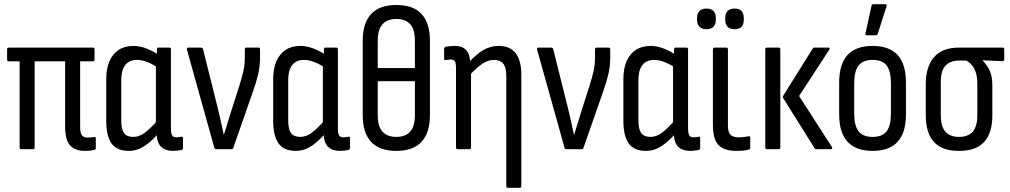

<svg xmlns="http://www.w3.org/2000/svg" viewBox="-20 -715 4841 920"><path d="M388 8Q341 8 316.5 -17.5Q292 -43 292 -111V-421H146V-9Q146 0 138 0H82Q74 0 74 -9V-421H22Q14 -421 14 -430V-478Q14 -487 22 -487H425Q433 -487 433 -478V-430Q433 -421 425 -421H364V-106Q364 -78 372.5 -67Q381 -56 398 -56Q407 -56 415 -56.5Q423 -57 430 -58Q439 -61 439 -51V-6Q439 1 433 3Q425 5 413 6.5Q401 8 388 8Z M597 8Q540 8 514.5 -28Q489 -64 489 -137V-336Q489 -385 504 -420.5Q519 -456 548 -475.5Q577 -495 620 -495Q653 -495 687 -480.5Q721 -466 740 -452L738 -390Q713 -407 686.5 -417.5Q660 -428 636 -428Q612 -428 595 -417Q578 -406 569.5 -384.5Q561 -363 561 -329V-139Q561 -96 574.5 -77.5Q588 -59 619 -59Q648 -59 676 -80.5Q704 -102 741 -145L744 -81Q708 -39 672.5 -15.5Q637 8 597 8ZM811 8Q771 8 751 -12.5Q731 -33 731 -78V-99L727 -111V-407L732 -435V-478Q732 -487 740 -487H791Q799 -487 799 -478V-102Q799 -76 804.5 -66.5Q810 -57 826 -57Q832 -57 838 -58Q844 -59 850 -60Q857 -61 857 -52V-6Q857 1 849 4Q841 5 830 6.5Q819 8 811 8Z M1016 0Q1010 0 1007 -7L876 -476Q874 -487 882 -487H943Q950 -487 953 -479L1025 -191Q1032 -161 1039 -130.5Q1046 -100 1052 -70H1053Q1062 -101 1072 -131Q1082 -161 1091 -192L1128 -308Q1139 -343 1146 -373.5Q1153 -404 1153 -439V-478Q1153 -487 1162 -487H1218Q1226 -487 1226 -478V-438Q1226 -396 1216.5 -357Q1207 -318 1191 -273L1098 -7Q1097 0 1089 0Z M1397 8Q1340 8 1314.5 -28Q1289 -64 1289 -137V-336Q1289 -385 1304 -420.5Q1319 -456 1348 -475.5Q1377 -495 1420 -495Q1453 -495 1487 -480.5Q1521 -466 1540 -452L1538 -390Q1513 -407 1486.5 -417.5Q1460 -428 1436 -428Q1412 -428 1395 -417Q1378 -406 1369.5 -384.5Q1361 -363 1361 -329V-139Q1361 -96 1374.5 -77.5Q1388 -59 1419 -59Q1448 -59 1476 -80.5Q1504 -102 1541 -145L1544 -81Q1508 -39 1472.5 -15.5Q1437 8 1397 8ZM1611 8Q1571 8 1551 -12.5Q1531 -33 1531 -78V-99L1527 -111V-407L1532 -435V-478Q1532 -487 1540 -487H1591Q1599 -487 1599 -478V-102Q1599 -76 1604.5 -66.5Q1610 -57 1626 -57Q1632 -57 1638 -58Q1644 -59 1650 -60Q1657 -61 1657 -52V-6Q1657 1 1649 4Q1641 5 1630 6.5Q1619 8 1611 8Z M1879 -691Q1961 -691 2000.5 -647.5Q2040 -604 2040 -520V-163Q2040 -79 2000 -35.5Q1960 8 1879 8Q1798 8 1758 -35.5Q1718 -79 1718 -163V-520Q1718 -604 1758 -647.5Q1798 -691 1879 -691ZM1879 -624Q1835 -624 1812.5 -598.5Q1790 -573 1790 -520V-389H1968V-520Q1968 -574 1945.5 -599Q1923 -624 1879 -624ZM1879 -59Q1923 -59 1945.5 -84.5Q1968 -110 1968 -162V-326H1790V-162Q1790 -110 1812.5 -84.5Q1835 -59 1879 -59Z M2414 185Q2406 185 2406 176V-352Q2406 -392 2391.5 -410Q2377 -428 2347 -428Q2319 -428 2290.5 -409Q2262 -390 2225 -349L2222 -411Q2260 -454 2295 -474.5Q2330 -495 2370 -495Q2423 -495 2450.5 -460.5Q2478 -426 2478 -356V176Q2478 185 2470 185ZM2173 0Q2165 0 2165 -9V-388Q2165 -413 2159.5 -421.5Q2154 -430 2140 -430Q2134 -430 2127.5 -429Q2121 -428 2115 -427Q2108 -426 2108 -435V-481Q2108 -488 2116 -491Q2127 -493 2138.5 -494Q2150 -495 2160 -495Q2196 -495 2214.5 -474Q2233 -453 2233 -414V-400L2237 -374V-9Q2237 0 2229 0Z M2694 0Q2688 0 2685 -7L2554 -476Q2552 -487 2560 -487H2621Q2628 -487 2631 -479L2703 -191Q2710 -161 2717 -130.5Q2724 -100 2730 -70H2731Q2740 -101 2750 -131Q2760 -161 2769 -192L2806 -308Q2817 -343 2824 -373.5Q2831 -404 2831 -439V-478Q2831 -487 2840 -487H2896Q2904 -487 2904 -478V-438Q2904 -396 2894.5 -357Q2885 -318 2869 -273L2776 -7Q2775 0 2767 0Z M3075 8Q3018 8 2992.5 -28Q2967 -64 2967 -137V-336Q2967 -385 2982 -420.5Q2997 -456 3026 -475.5Q3055 -495 3098 -495Q3131 -495 3165 -480.5Q3199 -466 3218 -452L3216 -390Q3191 -407 3164.5 -417.5Q3138 -428 3114 -428Q3090 -428 3073 -417Q3056 -406 3047.5 -384.5Q3039 -363 3039 -329V-139Q3039 -96 3052.5 -77.5Q3066 -59 3097 -59Q3126 -59 3154 -80.5Q3182 -102 3219 -145L3222 -81Q3186 -39 3150.5 -15.5Q3115 8 3075 8ZM3289 8Q3249 8 3229 -12.5Q3209 -33 3209 -78V-99L3205 -111V-407L3210 -435V-478Q3210 -487 3218 -487H3269Q3277 -487 3277 -478V-102Q3277 -76 3282.5 -66.5Q3288 -57 3304 -57Q3310 -57 3316 -58Q3322 -59 3328 -60Q3335 -61 3335 -52V-6Q3335 1 3327 4Q3319 5 3308 6.5Q3297 8 3289 8Z M3509 8Q3468 8 3443 -5Q3418 -18 3407 -45Q3396 -72 3396 -115V-478Q3396 -487 3404 -487H3460Q3468 -487 3468 -478V-113Q3468 -82 3480 -69.5Q3492 -57 3519 -57Q3533 -57 3544.5 -58.5Q3556 -60 3567 -62Q3575 -64 3575 -54V-7Q3575 -1 3568 2Q3557 5 3541.5 6.5Q3526 8 3509 8ZM3365 -575Q3343 -575 3331.5 -587Q3320 -599 3320 -620V-629Q3320 -650 3331.5 -662Q3343 -674 3365 -674Q3388 -674 3399 -662Q3410 -650 3410 -629V-620Q3410 -599 3399 -587Q3388 -575 3365 -575ZM3500 -575Q3477 -575 3466 -587Q3455 -599 3455 -620V-629Q3455 -650 3466 -662Q3477 -674 3500 -674Q3523 -674 3533.5 -662Q3544 -650 3544 -629V-620Q3544 -599 3533.5 -587Q3523 -575 3500 -575Z M3892 0Q3886 0 3883 -5L3734 -243Q3728 -250 3734 -258L3874 -482Q3878 -487 3883 -487H3948Q3960 -487 3953 -476L3809 -255L3966 -11Q3969 -7 3967 -3.5Q3965 0 3960 0ZM3655 0Q3647 0 3647 -9V-478Q3647 -487 3655 -487H3711Q3719 -487 3719 -478V-9Q3719 0 3711 0Z M4161 8Q4082 8 4041.5 -35.5Q4001 -79 4001 -167V-319Q4001 -408 4041 -451.5Q4081 -495 4161 -495Q4241 -495 4281 -451.5Q4321 -408 4321 -319V-167Q4321 -79 4281 -35.5Q4241 8 4161 8ZM4161 -59Q4208 -59 4228.5 -86Q4249 -113 4249 -171V-315Q4249 -374 4228.5 -401Q4208 -428 4161 -428Q4115 -428 4094 -401Q4073 -374 4073 -315V-171Q4073 -113 4094 -86Q4115 -59 4161 -59ZM4133 -546Q4125 -546 4127 -555L4156 -687Q4157 -691 4159 -693Q4161 -695 4166 -695H4222Q4231 -695 4228 -685L4186 -553Q4183 -546 4176 -546Z M4575 8Q4494 8 4455 -35Q4416 -78 4416 -162V-313Q4416 -394 4455 -440.5Q4494 -487 4576 -487H4784Q4792 -487 4792 -478V-431Q4792 -427 4790 -424.5Q4788 -422 4784 -422L4688 -426V-425Q4708 -406 4721.5 -378.5Q4735 -351 4735 -305V-162Q4735 -78 4696 -35Q4657 8 4575 8ZM4575 -59Q4619 -59 4641 -84Q4663 -109 4663 -162V-313Q4663 -346 4655.5 -368Q4648 -390 4636 -404Q4624 -418 4609 -425H4576Q4535 -425 4511.5 -401.5Q4488 -378 4488 -322V-162Q4488 -109 4510 -84Q4532 -59 4575 -59Z"/></svg>

Font: Sofia Sans Condensed
Style: Regular
Weight: 400
Designer: Botio Nikoltchev, Ani Petrova
Foundry: lettersoup
Version: Version 4.100